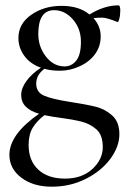

<svg xmlns="http://www.w3.org/2000/svg" viewBox="-20 -415 479 717"><path d="M146 15.1Q118.2 36.1 102.5 61.5Q86.9 86.9 86.9 126Q86.9 185.1 123 218.5Q159.2 252 222.7 252Q286.1 252 325 216.1Q363.8 180.2 363.8 134.5Q363.8 88.9 339.8 67.9Q315.9 46.9 283 38.8Q250 30.8 211.9 25.9Q173.8 21 146 15.1ZM182.1 -377Q123 -377 123 -288.1Q123 -240.2 151.6 -203.6Q180.2 -167 221.2 -167Q247.1 -167 264.6 -188.5Q282.2 -210 282.2 -259Q282.2 -308.1 252.2 -342.5Q222.2 -377 182.1 -377ZM421.9 -395Q429.2 -395 429.2 -376.5Q429.2 -357.9 425.5 -344.5Q421.9 -331.1 418 -333Q378.9 -349.1 361.1 -349.1Q343.3 -349.1 329.1 -347.2Q356 -317.4 356 -279.5Q356 -241.7 335 -212.9Q314 -184.1 277.6 -167.5Q241.2 -150.9 204.8 -150.9Q168.5 -150.9 146 -158.2Q115.2 -135.3 115.2 -102.8Q115.2 -70.3 145 -57.6Q174.8 -44.9 239 -34.9Q303.2 -24.9 337.6 -16.4Q372.1 -7.8 398.9 16.1Q425.8 40 425.8 86.4Q425.8 132.8 391.8 178.5Q357.9 224.1 300 253.2Q242.2 282.2 173.1 282.2Q104 282.2 59.6 248.5Q15.1 214.8 15.1 163.1Q15.1 86.9 126 9.8Q59.1 -9.3 59.1 -60.1Q59.1 -85.9 79.1 -113Q99.1 -140.1 132.8 -162.1Q92.8 -176.3 70.8 -206.5Q48.8 -236.8 48.8 -272.9Q48.8 -326.2 96.4 -359.6Q144 -393.1 210 -393.1Q275.9 -393.1 314 -360.8Q369.6 -395 421.9 -395Z"/></svg>

Font: Cormorant-Medium
Style: Regular
Weight: 500
Designer: Christian Thalmann (Catharsis Fonts)
Version: Version 3.000